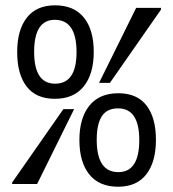

<svg xmlns="http://www.w3.org/2000/svg" viewBox="-20 -690 654 725"><path d="M188 -669.9Q259.3 -669.9 296.6 -623.8Q334 -577.6 334 -494.1Q334 -411.1 296.4 -364Q258.8 -316.9 187 -316.9Q116.2 -316.9 80.6 -363.3Q44.9 -409.7 44.9 -493.2Q44.9 -576.7 81.3 -623.3Q117.7 -669.9 188 -669.9ZM395 -377H354L494.1 -660.2H587.9V-653.8ZM187 -615.2Q108.9 -615.2 108.9 -494.1Q108.9 -374 188 -374Q269 -374 269 -493.2Q269 -615.2 187 -615.2ZM426.8 -337.9Q497.6 -337.9 533.2 -291.7Q568.8 -245.6 568.8 -162.1Q568.8 -78.6 532.5 -31.7Q496.1 15.1 425.8 15.1Q354.5 15.1 317.1 -31.5Q279.8 -78.1 279.8 -161.1Q279.8 -244.1 317.4 -291Q355 -337.9 426.8 -337.9ZM426.8 -40Q505.9 -40 505.9 -161.1Q505.9 -280.8 425.8 -280.8Q383.8 -280.8 364.5 -251Q345.2 -221.2 345.2 -162.1Q345.2 -40 426.8 -40ZM219.2 -277.8H259.8L120.1 4.9H25.9V-1Z"/></svg>

Font: IntelOne Mono
Style: Regular
Weight: 400
Designer: Fred Shallcrass
Foundry: Frere-Jones Type LLC
Version: Version 1.200;hotconv 1.1.0;makeotfexe 2.6.0;FJTRelease1.2